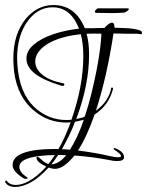

<svg xmlns="http://www.w3.org/2000/svg" viewBox="-49 -616 584 763"><path d="M11 127Q-16 127 -28 109Q-30 104 -27 103Q-24 100 -22 103Q-10 119 13 119Q39 119 67 103Q102 83 135 46Q96 28 96 11Q96 7 101 7Q105 8 117 19.5Q129 31 143 36Q150 28 156 19L169 0Q28 3 28 47Q28 69 58 88Q65 92 57 94Q56 94 55 94.5Q54 95 53 95Q48 95 42 91Q1 64 1 40Q1 -24 173 -24Q180 -24 183 -23Q197 -47 209 -74Q221 -101 232 -130Q228 -130 223.5 -129.5Q219 -129 215 -129Q145 -129 90 -173Q20 -229 7 -332Q4 -359 4 -384Q4 -481 54 -542Q100 -596 163 -596Q250 -596 288 -504H321Q340 -504 366 -505Q385 -526 396 -526Q406 -526 406 -506L455 -504Q473 -503 476 -502Q514 -497 515 -488Q516 -483 514 -481Q512 -479 504 -481Q499 -482 494 -482H453L402 -483Q376 -311 332 -176Q383 -213 393 -266Q394 -269 398 -268Q401 -266 400 -262Q383 -197 327 -161Q295 -70 261 -18Q292 -14 324.5 -8.5Q357 -3 391 5Q407 9 420 9Q432 9 432 4Q432 -4 404 -22Q401 -24 403 -26Q406 -29 409 -27Q444 -13 444 9Q444 24 416 24Q401 24 385 20Q317 7 247 2Q220 35 196 48Q190 51 183.5 53Q177 55 169 55Q159 55 144 50Q105 93 67 112Q37 127 11 127ZM235 -140Q282 -275 282 -392Q282 -444 272 -480Q186 -471 136 -439Q91 -409 91 -371Q91 -342 120 -318.5Q149 -295 203 -285L207 -282Q207 -271 193 -276Q56 -317 56 -383Q56 -414 85.5 -439Q115 -464 162.5 -480Q210 -496 265 -502Q232 -587 160 -587Q103 -587 63 -535Q19 -476 19 -385Q19 -359 23 -331Q37 -227 103 -177Q161 -133 235 -140ZM254 -143 271 -147Q279 -148 288 -153Q302 -195 313.5 -241Q325 -287 335 -338Q352 -427 354 -482Q323 -483 295 -482Q305 -448 305 -399Q305 -279 254 -143ZM229 -21Q243 -43 257 -72.5Q271 -102 284 -140L267 -136Q263 -135 258.5 -134Q254 -133 249 -132Q238 -102 224.5 -75Q211 -48 197 -23Q213 -23 229 -21ZM155 37Q185 36 214 1Q206 0 199 0H182L169 19Q162 29 155 37ZM395 -564Q378 -564 361.5 -564.5Q345 -565 331 -565Q328 -567 328 -570Q328 -575 339 -583H458Q463 -583 463 -580Q463 -577 456.5 -572Q450 -567 445 -566Q433 -565 420.5 -564.5Q408 -564 395 -564Z"/></svg>

Font: Lovers Quarrel
Style: Regular
Weight: 400
Designer: Robert E. Leuschke
Foundry: Robert E. Leuschke
Version: Version 1.010; ttfautohint (v1.8.3)